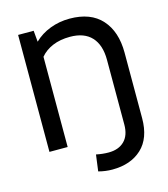

<svg xmlns="http://www.w3.org/2000/svg" viewBox="-130 -815 973 1110"><g transform="rotate(-15 357.0 -260.5)"><path d="M405 193Q363 193 322 182L335 84Q373 92 409 92Q469 92 503.5 58Q538 24 538 -41V-428Q538 -517 494 -564.5Q450 -612 365 -612Q306 -612 261 -593Q216 -574 188 -540V0H79V-700H172L178 -633Q218 -672 273 -693Q328 -714 390 -714Q516 -714 581.5 -641Q647 -568 647 -442V-50Q647 70 581 131.5Q515 193 405 193Z"/></g></svg>

Font: Cabin Medium
Style: Regular
Weight: 500
Designer: Pablo Impallari
Foundry: Pablo Impallari. http://www.impallari.com Igino Marini. http://www.ikern.com
Version: Version 2.200